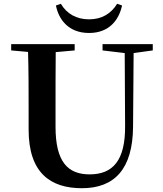

<svg xmlns="http://www.w3.org/2000/svg" viewBox="-20 -974 858 1013"><path d="M275 -945C290 -870 342 -800 450 -800C557 -800 608 -870 624 -945L598 -954C566 -902 517 -872 450 -872C382 -872 332 -902 301 -954ZM521 -708 638 -694 640 -312C642 -128 576 -54 453 -54C337 -54 273 -121 273 -305V-401C273 -501 273 -600 274 -699L374 -708V-741H39V-708L128 -700C131 -600 131 -500 131 -401V-290C131 -63 245 19 412 19C585 19 680 -83 682 -304L685 -694L786 -708V-741H521Z"/></svg>

Font: Noto Serif CJK HK
Style: Bold
Weight: 700
Designer: Ryoko NISHIZUKA 西塚涼子 (kana & ideographs); Frank Grießhammer (Latin, Greek & Cyrillic); Wenlong ZHANG 张文龙 (bopomofo); San
Foundry: Adobe
Version: Version 2.001;hotconv 1.1.0;makeotfexe 2.6.0